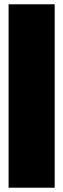

<svg xmlns="http://www.w3.org/2000/svg" viewBox="-20 -755 295 895"><path d="M20 120V-735H235V120Z"/></svg>

Font: Kanit ExtraBold
Style: Regular
Weight: 800
Designer: Katatrad Team
Foundry: CadsonDemak
Version: Version 2.000; ttfautohint (v1.8.3)